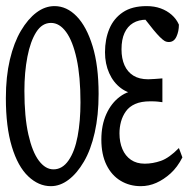

<svg xmlns="http://www.w3.org/2000/svg" viewBox="-24 -559 642 642"><path d="M146 63.5Q105 63.5 70.3 30.5Q35.6 -2.4 15.6 -68.6Q-4.4 -134.8 -4.4 -231Q-4.4 -302.7 9 -359.6Q22.5 -416.5 45.9 -456.1Q69.3 -495.6 97.9 -517.1Q126.5 -538.6 158.2 -538.6Q199.2 -538.6 232.4 -504.4Q265.6 -470.2 285.6 -404.8Q305.7 -339.4 305.7 -245.1Q305.7 -173.3 292.7 -115.7Q279.8 -58.1 256.6 -18.6Q233.4 21 205.1 42.2Q176.8 63.5 146 63.5ZM154.8 7.3Q184.6 7.3 205.3 -22.7Q226.1 -52.7 235.6 -103.5Q245.1 -154.3 245.1 -216.8Q245.1 -303.2 232.2 -362.5Q219.2 -421.9 197 -452.1Q174.8 -482.4 146.5 -482.4Q116.7 -482.4 97.2 -451.7Q77.6 -420.9 67.6 -369.1Q57.6 -317.4 57.6 -254.9Q57.6 -168.5 70.8 -109.6Q84 -50.8 106 -21.7Q127.9 7.3 154.8 7.3Z M446.8 63.5Q409.2 63.5 379.2 45.4Q349.1 27.3 332 -7.6Q314.9 -42.5 314.9 -92.3Q314.9 -140.6 331.5 -177.5Q348.1 -214.4 377 -235.8Q405.8 -257.3 442.4 -257.3V-242.7Q405.8 -245.1 380.4 -264.2Q355 -283.2 341.1 -314.5Q327.1 -345.7 327.1 -384.3Q327.1 -428.2 341.8 -462.9Q356.4 -497.6 387 -518.1Q417.5 -538.6 466.3 -538.6Q492.2 -538.6 513.2 -531Q534.2 -523.4 550 -509.5Q565.9 -495.6 574.2 -476.6Q574.2 -454.1 565.9 -436.3Q557.6 -418.5 540.5 -418.5Q532.2 -418.5 525.6 -422.6Q519 -426.8 510.3 -435.5Q501.5 -444.3 489.3 -459L452.1 -505.9H502.4L509.3 -484.9Q497.6 -489.7 487.8 -491.5Q478 -493.2 466.3 -493.2Q439.5 -493.2 420.9 -481.9Q402.3 -470.7 392.3 -448.7Q382.3 -426.8 382.3 -394Q382.3 -363.3 392.3 -340.8Q402.3 -318.4 421.9 -306.2Q441.4 -293.9 471.7 -293.9Q481.4 -293.9 492.4 -294.9Q503.4 -295.9 519 -296.9V-217.3Q501.5 -219.7 493.2 -220Q484.9 -220.2 478 -220.2Q448.2 -220.2 428.2 -211.4Q408.2 -202.6 397 -186.8Q385.7 -170.9 380.6 -152.1Q375.5 -133.3 375.5 -113.3Q375.5 -83.5 385.3 -60.5Q395 -37.6 413.8 -24.7Q432.6 -11.7 460 -11.7Q486.8 -11.7 514.2 -21.2Q541.5 -30.8 574.2 -64L585.9 -32.7Q569.3 0 546.4 20.8Q523.4 41.5 498.5 52.5Q473.6 63.5 446.8 63.5Z"/></svg>

Font: Scarab Serif
Style: Condensed
Weight: 400
Designer: John Roberts
Foundry: Scarab
Version: 1.0